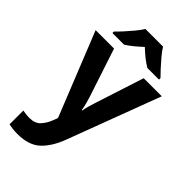

<svg xmlns="http://www.w3.org/2000/svg" viewBox="-300 -849 1172 1172"><g transform="rotate(45 285.5 -263.0)"><path d="M0 -546H159L262 -234Q269 -212 275.5 -187.5Q282 -163 285 -141H289Q292 -162 299.5 -187Q307 -212 314 -234L415 -546H571L347 50Q313 142 260.5 191Q208 240 111 240Q85 240 66.5 237.5Q48 235 35 232V113Q45 115 61 117Q77 119 94 119Q140 119 165 92.5Q190 66 205 27L217 -4ZM362 -766Q376 -743 399 -715.5Q422 -688 445.5 -662.5Q469 -637 487 -619V-606H387Q361 -621 336 -641Q311 -661 285 -686Q258 -661 235 -642Q212 -623 185 -606H85V-619Q104 -637 127.5 -663Q151 -689 173.5 -716Q196 -743 210 -766Z"/></g></svg>

Font: Noto Sans Meetei Mayek
Style: Bold
Weight: 700
Designer: Monotype Design Team and Neelakash Kshetrimayum
Foundry: Monotype Imaging Inc.
Version: Version 2.002; ttfautohint (v1.8.4.7-5d5b)